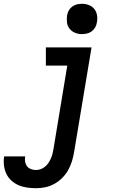

<svg xmlns="http://www.w3.org/2000/svg" viewBox="-84 -770 604 1013"><path d="M106 223Q82 223 58 219.5Q34 216 13.5 207Q-7 198 -24 182.5Q-41 167 -50.5 147Q-60 127 -63 103Q-66 79 -62 55H49Q46 69 48.5 83Q51 97 58.5 107Q66 117 79 122Q92 127 106 127Q118 127 130.5 122.5Q143 118 153.5 109.5Q164 101 171.5 89.5Q179 78 184.5 66Q190 54 193 41.5Q196 29 198 17L271 -424H158V-520H399L307 32Q303 57 295.5 81Q288 105 275.5 127.5Q263 150 244 169Q225 188 202 200.5Q179 213 154.5 218Q130 223 106 223ZM348 -590Q329 -590 312 -597Q295 -604 283.5 -618Q272 -632 269.5 -651Q267 -670 270 -689Q272 -703 279 -715Q286 -727 297.5 -735.5Q309 -744 322.5 -747Q336 -750 349 -750Q368 -750 385.5 -743Q403 -736 414 -722Q425 -708 428 -689Q431 -670 427 -651Q425 -637 418 -625Q411 -613 399.5 -604.5Q388 -596 374.5 -593Q361 -590 348 -590Z"/></svg>

Font: Iosevka Curly Slab
Style: Bold Italic
Weight: 700
Italic angle: -9°
Monospace: yes
Designer: Belleve Invis
Foundry: Belleve Invis
Version: Version 22.1.2; ttfautohint (v1.8.4)